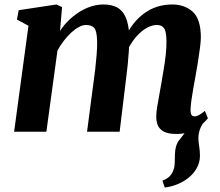

<svg xmlns="http://www.w3.org/2000/svg" viewBox="-20 -588 980 857"><path d="M715.5 249 705 218.5Q727.5 209.5 738.5 197.5Q749.5 185.5 755 168.5Q760 154 760 136.2Q760 118.5 761 98.5Q762 60 780.2 37.2Q798.5 14.5 813 -5L894.5 -49.5Q880 -31 872.8 -11.5Q865.5 8 865.5 30.5Q866 45 869.2 66Q872.5 87 872.5 107Q872.5 137 858.2 162.5Q844 188 819 207.5Q797.5 224 771 234.8Q744.5 245.5 715.5 249ZM257 -556.5 248 -449.5Q263.5 -474.5 285.5 -496Q307.5 -517.5 332.8 -533.8Q358 -550 386 -559Q414 -568 442.5 -568Q478 -568 502.5 -555Q527 -542 540.5 -512.2Q554 -482.5 557 -432Q557 -424 557 -415.5Q557 -407 556.5 -398Q556 -389 555 -379.5L534.5 -410.5Q550.5 -449 572.5 -478Q594.5 -507 621.8 -527.2Q649 -547.5 681 -557.8Q713 -568 749.5 -568Q804.5 -568 840.5 -535.2Q876.5 -502.5 876.5 -420.5Q876.5 -404.5 872.5 -373.8Q868.5 -343 863 -308.5Q857.5 -274 852.5 -247Q848 -222 843 -194.5Q838 -167 834.5 -141.8Q831 -116.5 830.5 -97.5Q830.5 -79.5 835.8 -74Q841 -68.5 848.5 -68.5Q857.5 -68.5 867.2 -73.8Q877 -79 894.5 -93L908 -60Q902.5 -53 885.2 -36Q868 -19 838.8 -4.5Q809.5 10 768 10Q729 10 709.2 -1.8Q689.5 -13.5 683.2 -31.8Q677 -50 677.5 -68.5Q677.5 -84 681.2 -108.8Q685 -133.5 690.5 -161.8Q696 -190 700.5 -218Q705 -244.5 710.5 -277.2Q716 -310 719.8 -343.5Q723.5 -377 723 -405.5Q722.5 -448 712.2 -462.2Q702 -476.5 680 -476.5Q661 -476.5 640 -466Q619 -455.5 599 -435.8Q579 -416 562.2 -388.5Q545.5 -361 534.5 -327.5L557.5 -410Q557 -386.5 555 -358.2Q553 -330 550.2 -301Q547.5 -272 544 -247L514 0H368.5L397 -217Q401 -244.5 404.8 -277Q408.5 -309.5 411.2 -342.2Q414 -375 413.5 -403Q412.5 -449.5 401 -463Q389.5 -476.5 363.5 -476.5Q349.5 -476.5 332.8 -467.8Q316 -459 298.5 -443Q281 -427 265 -406.2Q249 -385.5 236.5 -362.5L187 0H43L107 -473L55.5 -501L63.5 -542.5L232 -568Z"/></svg>

Font: Merriweather ExtraBold
Style: Italic
Weight: 800
Italic angle: -7.8°
Version: Version 2.101